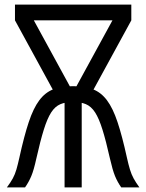

<svg xmlns="http://www.w3.org/2000/svg" viewBox="-20 -820 640 840"><path d="M285 -388.5 472 -731H554.5L367.5 -388.5ZM262.5 0V-411.5H337.5V0ZM232.5 -388.5 45.5 -731H128L315 -388.5ZM300 -374V-443Q351.5 -443 387 -429.2Q422.5 -415.5 448.2 -381Q474 -346.5 494.2 -285.8Q514.5 -225 535 -131.5Q542 -100 548.5 -78.5Q555 -57 564.5 -39.5Q574 -22 590 0H510.5Q494 -23.5 483.2 -49.8Q472.5 -76 461 -126.5Q443.5 -204.5 428.2 -253.2Q413 -302 396 -328.2Q379 -354.5 355.8 -364.2Q332.5 -374 300 -374ZM554.5 -800V-731H45.5V-800ZM300 -374Q267.5 -374 244.2 -364.2Q221 -354.5 204 -328.2Q187 -302 171.8 -253.2Q156.5 -204.5 139 -126.5Q128 -76 117 -49.8Q106 -23.5 89.5 0H10Q26.5 -22 36 -39.5Q45.5 -57 51.8 -78.5Q58 -100 65 -131.5Q85.5 -225 105.8 -285.8Q126 -346.5 151.8 -381Q177.5 -415.5 213 -429.2Q248.5 -443 300 -443Z"/></svg>

Font: Victor Mono Thin
Style: Regular
Weight: 100
Monospace: yes
Designer: Rune Bjørnerås
Version: Version 1.561;gftools[0.9.30]